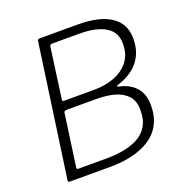

<svg xmlns="http://www.w3.org/2000/svg" viewBox="-132 -863 951 983"><g transform="rotate(-20 343.5 -371.0)"><path d="M83 0Q78 0 75.5 -2.5Q73 -5 74 -10L176 -730Q177 -742 188 -742H397Q513 -742 576 -700.5Q639 -659 639 -578Q639 -503 598.5 -453.5Q558 -404 484 -381Q478 -380 478 -377Q478 -374 483 -372Q540 -361 573.5 -324.5Q607 -288 607 -227Q607 -163 582.5 -119.5Q558 -76 515.5 -50Q473 -24 419 -12Q365 0 306 0H83ZM298 -47Q343 -47 387 -54Q431 -61 468 -79.5Q505 -98 526.5 -132.5Q548 -167 548 -223Q548 -270 523 -298Q498 -326 455.5 -338.5Q413 -351 357 -351H192Q186 -351 182.5 -348.5Q179 -346 178 -341L138 -56Q137 -51 139.5 -49Q142 -47 147 -47ZM361 -399Q422 -399 471.5 -418Q521 -437 550.5 -475Q580 -513 580 -571Q580 -635 529 -665Q478 -695 389 -695H238Q234 -695 230.5 -693Q227 -691 226 -685L188 -409Q187 -404 189 -401.5Q191 -399 195 -399Z"/></g></svg>

Font: Libre Franklin ExtraLight
Style: Italic
Weight: 250
Italic angle: -8°
Designer: Pablo Impallari, Rodrigo Fuenzalida, Nhung Nguyen
Foundry: Impallari Type
Version: Version 3.000